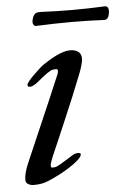

<svg xmlns="http://www.w3.org/2000/svg" viewBox="-48 -660 471 699"><g transform="rotate(-5 187.5 -310.5)"><path d="M18.1 -18.6Q18.1 -31.7 22.5 -47.4Q26.9 -63 33.2 -77.6Q65.9 -154.3 97.9 -227.3Q129.9 -300.3 161.6 -376Q165.5 -384.3 168.2 -391.4Q170.9 -398.4 170.9 -402.8Q170.9 -406.7 169.9 -408.7Q168.9 -410.6 164.6 -410.6Q156.2 -410.6 150.4 -409.2Q144.5 -407.7 139.2 -403.8Q133.8 -400.9 127.2 -395.8Q120.6 -390.6 113.5 -385.3Q106.4 -379.9 99.9 -374.3Q93.3 -368.7 87.4 -364.3Q83 -361.8 76.9 -358.4Q70.8 -355 65.4 -355Q60.1 -355 58.1 -356.2Q56.2 -357.4 56.2 -363.3Q56.2 -367.2 64.2 -377Q72.3 -386.7 83 -397.2Q93.8 -407.7 104.2 -417.2Q114.7 -426.8 119.6 -430.2Q128.9 -436.5 141.6 -444.3Q154.3 -452.1 168 -459Q181.6 -465.8 195.6 -470.2Q209.5 -474.6 221.7 -474.6Q238.8 -474.6 250.5 -466.6Q262.2 -458.5 262.2 -440.9Q262.2 -432.6 258.1 -417.7Q253.9 -402.8 247.1 -385.3Q231.4 -345.2 216.3 -308.8Q201.2 -272.5 186.3 -237.5Q171.4 -202.6 156.5 -167.7Q141.6 -132.8 125.5 -96.2Q124 -93.3 122.3 -88.4Q120.6 -83.5 118.9 -78.9Q117.2 -74.2 116 -69.8Q114.7 -65.4 114.7 -63.5Q114.7 -59.6 115.7 -57.1Q116.7 -54.7 121.1 -54.7Q125 -54.7 129.6 -55.4Q134.3 -56.2 138.2 -58.1Q154.8 -66.4 168 -75.2Q181.2 -84 196.3 -92.8Q202.1 -96.7 207.5 -98.1Q212.9 -99.6 218.3 -99.6Q220.2 -99.6 223.9 -98.6Q227.5 -97.7 227.5 -94.7Q227.5 -85.9 213.6 -73.5Q199.7 -61 179.7 -48.3Q159.7 -35.6 137.5 -24.4Q115.2 -13.2 99.1 -6.8Q78.1 2.4 46.9 2.4Q36.6 2.4 27.3 -2.7Q18.1 -7.8 18.1 -18.6ZM106.4 -573.7Q100.1 -573.7 97.2 -578.6Q94.2 -583.5 94.2 -587.4Q94.2 -595.2 97.2 -604Q99.6 -610.8 104.7 -616.9Q109.9 -623 126.5 -623Q185.1 -620.1 244.1 -620.1Q302.7 -620.1 362.3 -623Q369.1 -623 372.3 -617.4Q375.5 -611.8 375 -605Q373.5 -586.4 368.2 -580.1Q362.8 -573.7 356 -573.7Q297.4 -576.7 238.8 -576.7Q172.4 -576.7 106.4 -573.7Z"/></g></svg>

Font: IM FELL French Canon
Style: Italic
Weight: 400
Italic angle: -17°
Designer: Igino Marini
Foundry: Igino Marini
Version: 3.00